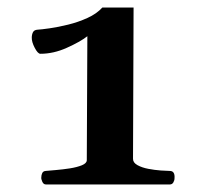

<svg xmlns="http://www.w3.org/2000/svg" viewBox="-20 -861 576 513"><path d="M102.5 -368.2Q96.2 -368.2 93 -375.5Q89.8 -382.8 90.3 -386.7Q90.3 -393.1 92.8 -398.4Q95.2 -403.8 102.1 -404.3Q111.8 -405.3 129.6 -406.7Q147.5 -408.2 166.5 -411.1Q185.5 -414.1 198.7 -419.4Q211.9 -424.8 211.9 -433.1L213.4 -764.2Q193.8 -749 158.4 -733.2Q123 -717.3 87.9 -717.3Q81.1 -717.3 72.8 -733.2Q64.5 -749 64.9 -760.7Q64.9 -768.6 68.1 -774.9Q71.3 -781.2 80.6 -781.7Q90.3 -782.2 112.8 -785.4Q135.3 -788.6 162.1 -795.2Q189 -801.8 213.6 -813Q238.3 -824.2 253.4 -840.8H336.9L335.4 -436.5Q335.4 -426.3 347.4 -419.7Q359.4 -413.1 376.2 -409.9Q393.1 -406.7 409.4 -405.5Q425.8 -404.3 433.6 -404.3Q447.8 -404.3 446.3 -384.8Q446.3 -378.9 443.1 -373.5Q439.9 -368.2 434.1 -368.2Z"/></svg>

Font: Gelasio SemiBold
Style: Regular
Weight: 600
Designer: Eben Sorkin
Foundry: Eben Sorkin
Version: Version 1.008